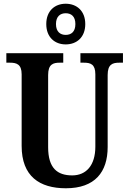

<svg xmlns="http://www.w3.org/2000/svg" viewBox="-20 -999 693 1029"><path d="M332 -761C391 -761 437 -799 437 -870C437 -941 391 -979 332 -979C274 -979 228 -941 228 -870C228 -799 274 -761 332 -761ZM332 -812C304 -812 280 -828 280 -870C280 -912 304 -928 332 -928C361 -928 384 -912 384 -870C384 -828 361 -812 332 -812ZM333 10C489 10 557 -77 557 -211V-597C557 -655 584 -663 619 -663H639V-714H411V-663H430C465 -663 491 -655 491 -601V-213C491 -113 442 -59 367 -59C288 -59 238 -97 238 -210V-597C238 -655 265 -663 300 -663H319V-714H14V-663H34C68 -663 96 -655 96 -601V-217C96 -54 192 10 333 10Z"/></svg>

Font: Noto Serif Condensed
Style: Bold
Weight: 700
Width: 3
Designer: Monotype Design Team
Foundry: Monotype Imaging Inc.
Version: Version 2.015